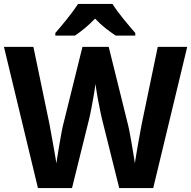

<svg xmlns="http://www.w3.org/2000/svg" viewBox="-20 -951 967 971"><path d="M754.9 0H583L495.1 -352.1Q493.2 -359.4 490.5 -372.6Q487.8 -385.7 484.4 -402.3Q481 -418.9 477.5 -437Q474.1 -455.1 471.2 -472.2Q468.3 -489.3 466.1 -503.7Q463.9 -518.1 462.9 -526.9Q461.9 -518.1 459.7 -503.7Q457.5 -489.3 454.6 -472.4Q451.7 -455.6 448.5 -437.5Q445.3 -419.4 442.1 -402.8Q439 -386.2 436 -372.6Q433.1 -358.9 431.2 -351.1L344.2 0H171.9L0 -713.9H148.9L230 -324.2Q231.4 -316.4 234.1 -301.5Q236.8 -286.6 240.2 -268.1Q243.7 -249.5 247.3 -229Q251 -208.5 254.4 -189Q257.8 -169.4 260.7 -152.6Q263.7 -135.7 265.1 -125Q266.6 -135.7 269.3 -152.3Q272 -168.9 274.9 -187.7Q277.8 -206.5 281.5 -226.6Q285.2 -246.6 288.1 -263.9Q291 -281.2 293.7 -294.7Q296.4 -308.1 297.9 -314L397 -713.9H529.8L628.9 -314Q630.4 -308.1 633.1 -294.7Q635.7 -281.2 638.9 -263.9Q642.1 -246.6 645.5 -226.6Q648.9 -206.5 652.1 -187.7Q655.3 -168.9 658 -152.3Q660.6 -135.7 662.1 -125Q663.6 -135.7 666.3 -152.6Q668.9 -169.4 672.4 -189Q675.8 -208.5 679.4 -229Q683.1 -249.5 686.5 -268.1Q689.9 -286.6 692.6 -301.5Q695.3 -316.4 696.8 -324.2L777.8 -713.9H926.8ZM564.9 -771Q540 -787.6 513.2 -808.6Q486.3 -829.6 460.9 -856.9Q434.6 -829.6 409.2 -808.6Q383.8 -787.6 358.9 -771H259.8V-784.2Q272.5 -798.3 287.8 -816.9Q303.2 -835.4 319.1 -855.2Q335 -875 349.6 -894.8Q364.3 -914.6 375 -931.2H548.8Q559.1 -914.6 573.7 -894.8Q588.4 -875 604.2 -855.2Q620.1 -835.4 636 -816.9Q651.9 -798.3 664.1 -784.2V-771Z"/></svg>

Font: Droid Sans
Style: Bold
Weight: 700
Foundry: Ascender Corporation
Version: Version 1.00 build 112